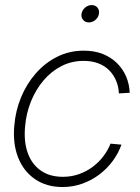

<svg xmlns="http://www.w3.org/2000/svg" viewBox="-20 -732 555 761"><path d="M228 9.3Q164.1 9.3 118.7 -22Q73.2 -53.2 51.8 -107.9Q30.3 -162.6 36.6 -233.4Q41.5 -293.5 63.7 -346.9Q85.9 -400.4 122.6 -441.9Q159.2 -483.4 207.3 -507.3Q255.4 -531.2 312 -531.2Q354 -531.2 387.2 -518.1Q420.4 -504.9 443.8 -481.7Q467.3 -458.5 480 -428.5Q492.7 -398.4 494.1 -364.3L451.2 -361.8Q450.2 -388.2 440.4 -411.6Q430.7 -435.1 413.3 -452.9Q396 -470.7 370.4 -480.7Q344.7 -490.7 311.5 -490.7Q263.7 -490.7 223.4 -470Q183.1 -449.2 152.6 -413.3Q122.1 -377.4 103 -330.6Q84 -283.7 79.6 -231.9Q73.7 -172.4 89.6 -127Q105.5 -81.5 141.1 -56.4Q176.8 -31.2 229 -31.2Q262.7 -31.2 292.2 -41.5Q321.8 -51.8 346.2 -69.8Q370.6 -87.9 388.9 -111.6Q407.2 -135.3 418 -162.6L461.4 -158.7Q449.2 -124.5 427 -94.2Q404.8 -64 374.3 -40.8Q343.8 -17.6 306.6 -4.2Q269.5 9.3 228 9.3ZM332 -643.1Q317.9 -643.1 309.3 -653.3Q300.8 -663.6 303.2 -677.7Q305.7 -691.9 317.4 -701.9Q329.1 -711.9 343.3 -711.9Q357.9 -711.9 366.2 -701.9Q374.5 -691.9 372.1 -677.2Q370.1 -663.1 358.2 -653.1Q346.2 -643.1 332 -643.1Z"/></svg>

Font: Inter 28pt ExtraLight
Style: Italic
Weight: 250
Italic angle: -9.3988°
Designer: Rasmus Andersson
Foundry: rsms
Version: Version 4.001;git-66647c0bb